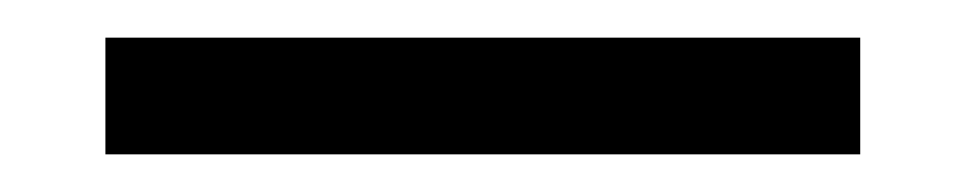

<svg xmlns="http://www.w3.org/2000/svg" viewBox="-20 -20 513 102"><path d="M36 62V0H437V62Z"/></svg>

Font: Lisu Bosa
Style: Regular
Weight: 400
Designer: David Morse, Annie Olsen, Victor Gaultney, Frank Grießhammer (Latin)
Foundry: SIL International
Version: Version 2.000